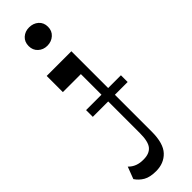

<svg xmlns="http://www.w3.org/2000/svg" viewBox="-374 -796 1004 1004"><g transform="rotate(-45 128.0 -294.0)"><path d="M39.1 -228.7V-278.5H296.8V-228.7ZM134 -659.4Q104.4 -659.4 83.9 -678.3Q63.4 -697.1 63.4 -727.4Q63.4 -758.6 83.9 -777Q104.4 -795.3 134 -795.3Q164.6 -795.3 185.7 -777Q206.7 -758.6 206.7 -727.4Q206.7 -697.1 185.7 -678.3Q164.6 -659.4 134 -659.4ZM72.3 206.5Q28 206.5 1.6 191.4Q-24.7 176.3 -41.2 151.4L-15.7 84.5Q16.3 118.2 69.8 116.9Q112.3 116.9 132.7 92.5Q153 68.2 153 6V-430.9H19.8V-550.5H202.4V43.2Q202.4 130.9 166.5 168.7Q130.7 206.5 72.3 206.5Z"/></g></svg>

Font: Savate ExtraLight
Style: Regular
Weight: 200
Designer: Max Esnée
Foundry: Plomb Type
Version: Version 2.000